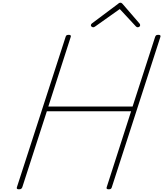

<svg xmlns="http://www.w3.org/2000/svg" viewBox="-20 -1388 1209 1422"><path d="M120 14Q100 14 105 -1L466 -1115Q468 -1123 473 -1126.5Q478 -1130 489 -1130Q509 -1130 504 -1115L338 -599H962L1129 -1115Q1132 -1123 1136.5 -1126.5Q1141 -1130 1153 -1130Q1173 -1130 1168 -1115L808 -1Q806 6 801.5 10Q797 14 785 14Q765 14 770 -1L951 -564H327L145 -1Q142 6 137 10Q132 14 120 14ZM671 -1186Q664 -1186 658.5 -1190.5Q653 -1195 653 -1201Q653 -1204 654.5 -1207Q656 -1210 660 -1214L855 -1360Q860 -1365 864 -1366.5Q868 -1368 872 -1368Q876 -1368 879 -1366.5Q882 -1365 887 -1360L1013 -1214Q1015 -1212 1016.5 -1208.5Q1018 -1205 1018 -1202Q1018 -1194 1012 -1190Q1006 -1186 1000 -1186Q996 -1186 993 -1187.5Q990 -1189 986 -1193L867 -1321L688 -1194Q681 -1189 677.5 -1187.5Q674 -1186 671 -1186Z"/></svg>

Font: Playwrite CU Thin
Style: Regular
Weight: 250
Designer: Veronika Burian, José Scaglione
Foundry: TypeTogether
Version: Version 1.002